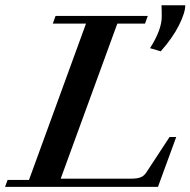

<svg xmlns="http://www.w3.org/2000/svg" viewBox="-28 -725 739 745"><path d="M595.7 -525.9 554.2 -538.1Q599.6 -609.9 599.6 -660.2Q599.6 -690.9 598.6 -704.6H690.9Q690.9 -675.8 666.3 -626.7Q641.6 -577.6 595.7 -525.9ZM-8.3 0 1.5 -26.9H84.5L305.7 -633.3H176.8L187.5 -663.1H545.4L534.7 -633.3H427.2L207.5 -31.7H480Q503.9 -31.7 517.3 -36.9Q530.8 -42 540 -56.2L629.9 -193.4H655.8L585 0Z"/></svg>

Font: Elstob 14pt SemiBold
Style: Italic
Weight: 600
Italic angle: -20°
Designer: Peter S. Baker
Version: Version 1.015